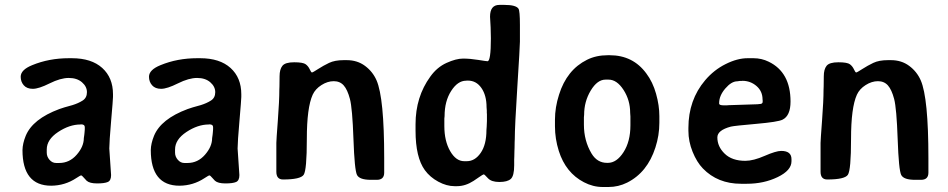

<svg xmlns="http://www.w3.org/2000/svg" viewBox="-20 -748 3870 784"><path d="M209 -82.5H221.7Q263.7 -82.5 293 -116Q322.3 -149.4 322.3 -184.1L324.2 -197.3L325.2 -207L326.2 -219.7V-229Q326.2 -240.2 311 -240.2L308.6 -239.7Q263.7 -239.7 217.3 -209Q170.9 -178.2 170.9 -137.7V-124.5Q170.9 -108.4 182.1 -95.5Q193.4 -82.5 209 -82.5ZM426.3 -141.6 433.6 -33.2Q433.6 -10.7 420.2 -4.9Q406.7 1 376.5 1Q346.2 1 334 -9.8Q330.6 -12.7 322.5 -22.2Q314.5 -31.7 311.5 -31.7Q308.6 -32.2 291 -20.5Q245.1 9.8 189 10.3Q71.8 10.3 71.8 -135.3Q72.3 -162.1 85 -193.4Q113.3 -262.2 222.2 -302.7Q231.4 -306.2 243.2 -309.6L275.9 -318.8Q299.8 -326.2 317.4 -337.4Q335 -348.6 335 -371.6Q335 -394.5 314.7 -412.1Q294.4 -429.7 260.7 -429.7Q227.1 -429.7 182.6 -407.5Q138.2 -385.3 114 -385.3Q89.8 -385.3 77.1 -399.7Q64.5 -414.1 64.5 -434.6Q64.5 -462.9 111.3 -481.9Q180.2 -510.3 261.2 -510.3H273.4Q353.5 -510.3 397.5 -470.5Q441.4 -430.7 441.4 -363.3V-352.1Q441.4 -341.8 433.8 -254.6Q426.3 -167.5 426.3 -141.6Z M732.9 -82.5H745.6Q787.6 -82.5 816.9 -116Q846.2 -149.4 846.2 -184.1L848.1 -197.3L849.1 -207L850.1 -219.7V-229Q850.1 -240.2 835 -240.2L832.5 -239.7Q787.6 -239.7 741.2 -209Q694.8 -178.2 694.8 -137.7V-124.5Q694.8 -108.4 706.1 -95.5Q717.3 -82.5 732.9 -82.5ZM950.2 -141.6 957.5 -33.2Q957.5 -10.7 944.1 -4.9Q930.7 1 900.4 1Q870.1 1 857.9 -9.8Q854.5 -12.7 846.4 -22.2Q838.4 -31.7 835.4 -31.7Q832.5 -32.2 814.9 -20.5Q769 9.8 712.9 10.3Q595.7 10.3 595.7 -135.3Q596.2 -162.1 608.9 -193.4Q637.2 -262.2 746.1 -302.7Q755.4 -306.2 767.1 -309.6L799.8 -318.8Q823.7 -326.2 841.3 -337.4Q858.9 -348.6 858.9 -371.6Q858.9 -394.5 838.6 -412.1Q818.4 -429.7 784.7 -429.7Q751 -429.7 706.5 -407.5Q662.1 -385.3 637.9 -385.3Q613.8 -385.3 601.1 -399.7Q588.4 -414.1 588.4 -434.6Q588.4 -462.9 635.3 -481.9Q704.1 -510.3 785.2 -510.3H797.4Q877.4 -510.3 921.4 -470.5Q965.3 -430.7 965.3 -363.3V-352.1Q965.3 -341.8 957.8 -254.6Q950.2 -167.5 950.2 -141.6Z M1518.6 -13.7H1494.6Q1447.8 -13.7 1437.7 -33.7Q1427.7 -53.7 1423.3 -179.7Q1418.9 -305.7 1408.9 -343.8Q1398.9 -381.8 1383.5 -399.2Q1368.2 -416.5 1342.8 -416.5Q1317.4 -416.5 1292.5 -400.6Q1267.6 -384.8 1256.8 -361.3Q1232.9 -308.6 1232.9 -180.9Q1232.9 -53.2 1220 -34.2Q1207 -15.1 1135.7 -15.1Q1108.4 -15.1 1108.4 -46.9V-164.6Q1108.4 -174.8 1114.5 -255.9Q1120.6 -336.9 1120.6 -381.8L1121.1 -395Q1121.6 -408.2 1121.6 -436.5Q1121.6 -464.8 1133.1 -479.2Q1144.5 -493.7 1181.2 -493.7Q1217.8 -493.7 1228.5 -485.4Q1239.3 -477.1 1244.9 -464.6Q1250.5 -452.1 1253.9 -452.1Q1257.3 -452.1 1278.8 -466.1Q1300.3 -480 1323.7 -491.2Q1347.2 -502.4 1383.3 -502.4H1396Q1439 -502.4 1470.5 -479Q1502 -455.6 1517.6 -419.9Q1548.8 -348.1 1548.8 -102.5V-43Q1548.8 -13.7 1518.6 -13.7Z M1966.8 -310.1Q1966.8 -358.4 1945.8 -388.7Q1924.8 -418.9 1890.6 -418.9H1886.7L1883.3 -418.5Q1849.1 -418.5 1822.3 -376.7Q1795.4 -335 1795.4 -273.9L1794.4 -263.7V-233.4Q1794.4 -172.4 1818.1 -131.1Q1841.8 -89.8 1875.5 -89.8H1886.2Q1919.4 -89.8 1942.9 -123.8Q1966.3 -157.7 1966.3 -216.8Q1967.3 -225.6 1967.3 -230.5L1968.3 -253.9V-282.2L1967.8 -287.1V-296.4Q1966.8 -305.2 1966.8 -310.1ZM2019 -728H2040Q2086.9 -728 2097.2 -712.4Q2103 -703.6 2103 -646.5V-577.6Q2103 -559.1 2092.5 -394.5Q2082 -230 2082 -179.7L2081.5 -168Q2081.1 -155.8 2081.1 -144L2080.6 -131.8Q2080.1 -119.6 2080.1 -108.4L2079.6 -96.7Q2079.6 -85 2079.6 -73.2Q2079.6 -29.8 2065.7 -17.3Q2051.8 -4.9 2019 -4.9Q1986.3 -4.9 1972.2 -20.5Q1958 -36.1 1955.3 -36.1Q1952.6 -36.1 1935.5 -24.2Q1918.5 -12.2 1913.6 -9.3Q1880.4 12.2 1846.2 12.2H1835.9Q1803.7 12.2 1769.8 -6.1Q1735.8 -24.4 1714.8 -53.2Q1676.8 -105.5 1676.8 -214.4V-240.7Q1676.8 -352.5 1737.3 -435.5Q1764.6 -473.6 1803.5 -491.2Q1842.3 -508.8 1870.8 -508.8Q1899.4 -508.8 1932.6 -503.4Q1965.8 -498 1970.7 -498Q1984.4 -498 1984.4 -591.8Q1984.4 -614.3 1983.4 -636.2L1981 -679.7Q1981 -728 2019 -728Z M2364.3 -238.8Q2364.3 -173.3 2395.5 -121.1Q2418.5 -83 2458.5 -83H2462.4Q2498 -83 2526.1 -126.7Q2554.2 -170.4 2554.2 -236.3V-272.5Q2553.2 -282.2 2553.2 -287.1Q2553.2 -338.9 2526.1 -380.9Q2499 -422.9 2464.8 -422.9H2452.6Q2418.9 -422.9 2392.1 -378.2Q2365.2 -333.5 2365.2 -279.3L2364.3 -269ZM2672.4 -273.9V-246.6Q2672.4 -195.3 2656.2 -145.5Q2623.5 -43.9 2541 -2.4Q2504.9 15.6 2464.4 15.6H2441.4Q2401.4 15.6 2364.3 -3.9Q2290 -42.5 2261.7 -131.8Q2246.1 -181.6 2246.1 -231.9V-259.3Q2246.1 -309.6 2262.7 -361.3Q2294.4 -462.9 2377 -503.9Q2414.1 -522.5 2461.9 -522.5H2469.7Q2564.5 -522.5 2619.1 -448.2Q2645.5 -413.1 2658.9 -365.2Q2672.4 -317.4 2672.4 -273.9Z M3094.2 -332V-338.9L3093.8 -341.3Q3093.8 -375.5 3069.1 -396.7Q3044.4 -418 3011.2 -418L3008.8 -417.5H3001Q2993.7 -416 2990.7 -416Q2966.8 -416 2941.7 -386.7Q2916.5 -357.4 2916.5 -327.1V-325.2Q2916.5 -317.9 2935.1 -317.9H2949.7L2952.1 -318.4L3072.8 -322.3L3081.1 -323.2Q3094.2 -323.2 3094.2 -332ZM2909.2 -187Q2909.2 -149.4 2939.2 -120.4Q2969.2 -91.3 3023.4 -91.3Q3056.2 -91.3 3102.5 -111.6Q3148.9 -131.8 3169.9 -131.8Q3211.9 -131.8 3211.9 -98.1V-89.4Q3211.9 -52.2 3155.5 -24.9Q3099.1 2.4 3029.3 2.4H3005.9Q2910.6 2.4 2850.1 -60.1Q2825.2 -85.9 2808.1 -128.2Q2791 -170.4 2791 -213.9V-225.6Q2791 -339.8 2859.4 -420.4Q2895 -462.4 2942.9 -486.3Q2990.7 -510.3 3032.7 -510.3H3054.2Q3055.2 -510.3 3056.6 -510.3Q3089.8 -510.3 3118.7 -496.1Q3208 -453.1 3208 -333.5Q3208 -275.4 3175.3 -259.3Q3156.7 -250 3067.4 -242.2Q2978 -234.4 2964.4 -231Q2909.2 -216.3 2909.2 -187Z M3740.7 -13.7H3716.8Q3669.9 -13.7 3659.9 -33.7Q3649.9 -53.7 3645.5 -179.7Q3641.1 -305.7 3631.1 -343.8Q3621.1 -381.8 3605.7 -399.2Q3590.3 -416.5 3564.9 -416.5Q3539.6 -416.5 3514.6 -400.6Q3489.7 -384.8 3479 -361.3Q3455.1 -308.6 3455.1 -180.9Q3455.1 -53.2 3442.1 -34.2Q3429.2 -15.1 3357.9 -15.1Q3330.6 -15.1 3330.6 -46.9V-164.6Q3330.6 -174.8 3336.7 -255.9Q3342.8 -336.9 3342.8 -381.8L3343.3 -395Q3343.8 -408.2 3343.8 -436.5Q3343.8 -464.8 3355.2 -479.2Q3366.7 -493.7 3403.3 -493.7Q3439.9 -493.7 3450.7 -485.4Q3461.4 -477.1 3467 -464.6Q3472.7 -452.1 3476.1 -452.1Q3479.5 -452.1 3501 -466.1Q3522.5 -480 3545.9 -491.2Q3569.3 -502.4 3605.5 -502.4H3618.2Q3661.1 -502.4 3692.6 -479Q3724.1 -455.6 3739.7 -419.9Q3771 -348.1 3771 -102.5V-43Q3771 -13.7 3740.7 -13.7Z"/></svg>

Font: Averia Sans
Style: Bold
Weight: 700
Version: Version 1.0